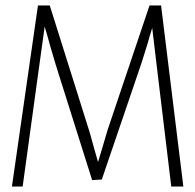

<svg xmlns="http://www.w3.org/2000/svg" viewBox="-20 -679 711 699"><path d="M62.5 0 119.1 -412.1Q135.7 -528.3 142.6 -582Q150.4 -557.6 164.1 -506.8Q182.6 -443.4 192.4 -413.1L315.4 -23.4L350.6 -25.4L482.4 -412.1Q495.1 -447.3 517.6 -521.5Q528.3 -559.6 534.2 -577.1Q544.9 -483.4 553.7 -413.1L603.5 0H647.5L566.4 -659.2H524.4L372.1 -207Q365.2 -185.5 352.5 -140.6Q341.8 -105.5 336.9 -88.9Q331.1 -107.4 320.3 -147.5Q309.6 -187.5 303.7 -206.1L161.1 -659.2H118.2L23.4 0Z"/></svg>

Font: Yaldevi Colombo ExtraLight
Style: Regular
Weight: 275
Designer: Sol Matas, Denzil Rajitha, Kosala Senevirathne and Pathum Egodawatta
Foundry: Mooniak
Version: Version 1.020 ; ttfautohint (v1.6)